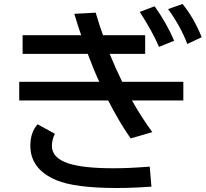

<svg xmlns="http://www.w3.org/2000/svg" viewBox="-20 -898 1040 970"><path d="M94.2 -720.2H390.1Q374 -765.6 355.5 -828.1L463.4 -834Q482.4 -769 500.5 -720.2H713.4V-626H534.2Q562 -556.6 597.2 -484.9H906.2V-390.6H646.5Q697.8 -300.8 749.5 -230.5L640.1 -198.7Q583.5 -279.3 526.4 -390.6H77.1V-484.9H481.4Q453.1 -545.9 423.3 -626H94.2ZM783.2 -661.1Q752 -735.8 686 -837.9L761.2 -866.2Q824.7 -776.9 859.4 -691.9ZM745.1 44.9Q651.4 51.8 570.8 51.8Q359.4 51.8 264.6 12.2Q133.3 -43 133.3 -162.1Q133.3 -229 169.9 -270L257.3 -222.2Q242.2 -191.4 242.2 -161.1Q242.2 -99.6 326.2 -72.3Q400.9 -47.9 554.7 -47.9Q631.8 -47.9 736.3 -56.2ZM926.3 -675.8Q891.6 -766.6 829.1 -852.1L902.3 -877.9Q959 -808.6 999 -710Z"/></svg>

Font: BIZ UDGothic
Style: Bold
Weight: 700
Monospace: yes
Designer: TypeBank Co., Ltd.
Foundry: Morisawa Inc.
Version: Version 1.05